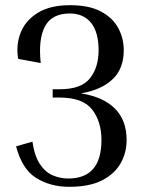

<svg xmlns="http://www.w3.org/2000/svg" viewBox="-20 -710 567 740"><path d="M210 -334H183V-366H210Q293 -366 326.5 -408Q360 -450 360 -516Q360 -586 331 -622Q302 -658 249 -658Q180 -658 153.5 -608.5Q127 -559 137 -467L50 -483Q41 -537 59.5 -584Q78 -631 125.5 -660.5Q173 -690 250 -690Q324 -690 369.5 -665.5Q415 -641 436 -601.5Q457 -562 457 -516Q457 -446 414.5 -405Q372 -364 292 -350Q377 -337 422.5 -292Q468 -247 468 -170Q468 -121 444.5 -80Q421 -39 372.5 -14.5Q324 10 247 10Q174 10 119.5 -24Q65 -58 42 -146L105 -164Q113 -109 133.5 -78Q154 -47 182.5 -34.5Q211 -22 243 -22Q371 -22 371 -170Q371 -242 335 -288Q299 -334 210 -334Z"/></svg>

Font: Inria Serif
Style: Regular
Weight: 400
Designer: Black Foundry Team
Foundry: Black Foundry
Version: Version 1.000; ttfautohint (v1.8.3)